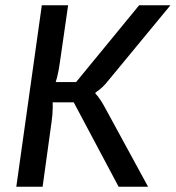

<svg xmlns="http://www.w3.org/2000/svg" viewBox="-20 -710 668 730"><path d="M628 -690 392 -404Q382 -391 370 -379.5Q358 -368 343 -358V-354Q352 -345 361.5 -330.5Q371 -316 378 -303L543 0H431L239 -361L509 -690ZM239 -690 208 -475Q204 -444 197 -416Q190 -388 178 -358Q181 -329 180.5 -301Q180 -273 176 -246L142 0H42L139 -690ZM295 -398 284 -321H154L164 -398Z"/></svg>

Font: Exo 2 Medium
Style: Italic
Weight: 500
Italic angle: -8°
Designer: Natanael Gama
Foundry: Natanael Gama
Version: Version 2.010